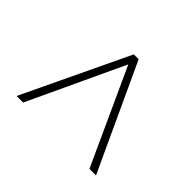

<svg xmlns="http://www.w3.org/2000/svg" viewBox="-107 -799 786 786"><g transform="rotate(-45 286.0 -406.0)"><path d="M56 -176V-214L471 -404L56 -598V-636L516 -417V-389Z"/></g></svg>

Font: Noto Sans Tamil UI ExtraLight
Style: Regular
Weight: 200
Designer: Jelle Bosma - Monotype Design Team
Foundry: Monotype Imaging Inc.
Version: Version 2.004; ttfautohint (v1.8.4.7-5d5b)